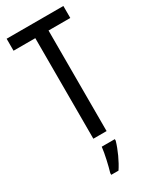

<svg xmlns="http://www.w3.org/2000/svg" viewBox="-236 -774 852 1055"><g transform="rotate(-30 190.5 -246.5)"><path d="M232 0V-638H370V-714H10V-638H148V0ZM249 71V61H166C162 101 145 174 134 210V221H180C207 181 235 120 249 71Z"/></g></svg>

Font: Noto Sans Lao Looped ExtraCondensed
Style: Regular
Weight: 400
Width: 2
Designer: Mark Frömberg, Ben Mitchell
Foundry: The Fontpad Ltd
Version: Version 1.002